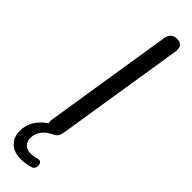

<svg xmlns="http://www.w3.org/2000/svg" viewBox="-322 -703 887 887"><g transform="rotate(45 121.0 -260.0)"><path d="M83.6 192.3Q35.5 192.3 10.8 166.9Q-13.8 141.5 -13.8 103Q-13.8 63.9 6.8 32.3Q27.5 0.8 63.2 -20.7L63.4 -3.5Q57.7 -10.4 55.3 -20.3Q53 -30.1 55.4 -42L154.8 -670.2Q158.2 -691.1 169.6 -701.5Q180.9 -711.9 201.3 -711.9Q221.6 -711.9 230.6 -699.3Q239.6 -686.7 235.7 -662.4L136.3 -35.3Q133.9 -20.2 127.6 -10.3Q121.3 -0.3 109.6 4.6Q77.4 19.2 60.7 41.6Q44 64 44 90.5Q44 113.7 57.7 127.7Q71.4 141.8 97.1 141.8Q105.6 141.8 114.4 140.5Q123.2 139.3 133.7 135.7Q146 131.8 152.7 136.9Q159.3 142.1 160.8 151.7Q162.3 161.2 158.7 169.9Q155 178.5 146.2 181.9Q132.3 186.9 115.1 189.6Q97.9 192.3 83.6 192.3Z"/></g></svg>

Font: Nunito ExtraLight
Style: Italic
Weight: 200
Italic angle: -9°
Designer: Vernon Adams
Foundry: Vernon Adams
Version: Version 3.602